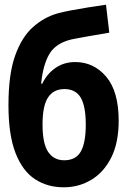

<svg xmlns="http://www.w3.org/2000/svg" viewBox="-20 -788 540 817"><path d="M251 9Q182 9 129 -25.5Q76 -60 46 -137Q16 -214 16 -341Q16 -472 44.5 -551.5Q73 -631 120.5 -673Q168 -715 225 -731Q246 -737 280.5 -743.5Q315 -750 355 -756.5Q395 -763 431 -768L445 -649Q400 -641 355 -633.5Q310 -626 283 -620Q217 -604 190 -558Q163 -512 155 -432H160Q179 -473 215.5 -498.5Q252 -524 300 -524Q379 -524 432 -461.5Q485 -399 485 -274Q485 -182 454 -119Q423 -56 369.5 -23.5Q316 9 251 9ZM253 -106Q303 -106 324 -143.5Q345 -181 345 -257Q345 -336 323.5 -372.5Q302 -409 254 -409Q208 -409 184.5 -373.5Q161 -338 161 -258Q161 -177 185 -141.5Q209 -106 253 -106Z"/></svg>

Font: Noto Sans Mono ExtraCondensed
Style: Bold
Weight: 700
Width: 2
Designer: Monotype Design Team
Foundry: Monotype Imaging Inc.
Version: Version 2.014